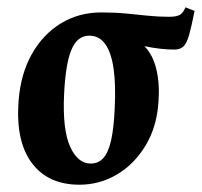

<svg xmlns="http://www.w3.org/2000/svg" viewBox="-20 -492 554 527"><path d="M198 15Q112.2 15 67.6 -44.3Q22.9 -103.5 30.9 -214Q36.5 -289 67.6 -343.9Q98.6 -398.7 147.9 -428.3Q197.1 -457.9 258.1 -457.9Q295.9 -457.9 327 -454.8Q358.1 -451.7 386.7 -448.8Q415.2 -445.9 444.1 -445.9Q467.5 -445.9 476.2 -453.1Q484.9 -460.4 488.9 -471.9L514.1 -462Q505.5 -418.8 498.9 -395.6Q492.2 -372.5 483.2 -364.2Q474.2 -355.9 458 -355.9Q441 -355.9 419.2 -358.3Q397.4 -360.8 376.4 -365.3Q399.5 -341.8 409.1 -302.1Q418.6 -262.4 415.1 -214Q411 -145.2 380.2 -93.6Q349.4 -42 301.7 -13.5Q254.1 15 198 15ZM228.9 -43.1Q250 -43.1 263.7 -58.2Q277.4 -73.2 285 -107Q292.6 -140.8 294.9 -196.1Q298.1 -258.3 291.9 -302.5Q285.8 -346.8 269.3 -370.4Q252.8 -394.1 224.9 -394.1Q192.4 -394.1 176.1 -355.6Q159.9 -317 155.9 -233Q151.4 -137 172.2 -90.1Q193.1 -43.1 228.9 -43.1Z"/></svg>

Font: Ancizar Serif Light
Style: Italic
Weight: 300
Italic angle: -4°
Designer: Cesar Puertas, Viviana Monsalve, Julian Moncada, Julian Prieto, Jose Castro, Felipe Aragon, Mariel Hernandez, Sara Alarc
Version: Version 8.100